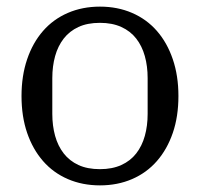

<svg xmlns="http://www.w3.org/2000/svg" viewBox="-20 -548 604 580"><path d="M282 -37Q319 -37 346.5 -49.5Q374 -62 391.5 -84.5Q409 -107 417.5 -137.5Q426 -168 426 -204V-312Q426 -348 417.5 -378.5Q409 -409 391.5 -431.5Q374 -454 346.5 -466.5Q319 -479 282 -479Q244 -479 217 -466.5Q190 -454 172.5 -431.5Q155 -409 146.5 -378.5Q138 -348 138 -312V-204Q138 -168 146.5 -137.5Q155 -107 172.5 -84.5Q190 -62 217 -49.5Q244 -37 282 -37ZM282 12Q229 12 185 -7Q141 -26 110 -61.5Q79 -97 62 -146.5Q45 -196 45 -258Q45 -319 62 -369Q79 -419 110 -454.5Q141 -490 185 -509Q229 -528 282 -528Q335 -528 379 -509Q423 -490 454 -454.5Q485 -419 502 -369Q519 -319 519 -258Q519 -196 502 -146.5Q485 -97 454 -61.5Q423 -26 379 -7Q335 12 282 12Z"/></svg>

Font: IBM Plex Serif
Style: Regular
Weight: 400
Designer: Mike Abbink, Paul van der Laan, Pieter van Rosmalen
Foundry: Bold Monday
Version: Version 2.6